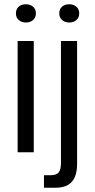

<svg xmlns="http://www.w3.org/2000/svg" viewBox="-20 -717 447 904"><path d="M63 0V-524H139V0ZM102 -611Q82 -611 68.5 -622.5Q55 -634 55 -654Q55 -674 68 -685.5Q81 -697 102 -697Q122 -697 135.5 -685.5Q149 -674 149 -654Q149 -634 135.5 -622.5Q122 -611 102 -611ZM187 167V108H218Q245 108 256 95Q267 82 267 50V-524H343V55Q343 90 333 115Q323 140 300.5 153.5Q278 167 240 167ZM306 -611Q286 -611 272.5 -622.5Q259 -634 259 -654Q259 -674 272 -685.5Q285 -697 306 -697Q326 -697 339.5 -685.5Q353 -674 353 -654Q353 -634 339.5 -622.5Q326 -611 306 -611Z"/></svg>

Font: Mona Sans SemiCondensed
Style: Regular
Weight: 400
Width: 4
Designer: Deni Anggara
Foundry: GitHub
Version: Version 2.000